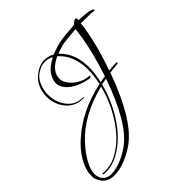

<svg xmlns="http://www.w3.org/2000/svg" viewBox="-350 -683 1133 1133"><g transform="rotate(-45 216.5 -116.5)"><path d="M461 -506Q569 -501 569 -484Q569 -478 558 -480Q547 -482 538 -482L457 -483Q439 -338 378 -168L422 -171Q443 -173 445 -169Q449 -161 428 -160Q401 -158 374 -154Q264 151 130 234Q38 292 -37 292Q-97 292 -122 247Q-136 224 -136 205Q-136 186 -135 178Q-131 139 -102.5 90Q-74 41 -23 -4Q97 -112 281 -152Q294 -210 294 -260Q294 -354 248 -415Q233 -433 221 -444Q136 -405 136 -341Q136 -325 143 -311Q158 -279 193.5 -255Q229 -231 272 -228Q280 -227 274.5 -221Q269 -215 261 -216Q193 -229 152 -258Q102 -294 102 -339Q102 -366 123 -398.5Q144 -431 199 -459Q173 -473 143.5 -473Q114 -473 79 -449.5Q44 -426 30 -378Q21 -348 21 -325Q21 -251 66 -202Q99 -167 148 -165Q163 -164 162 -161Q161 -158 147 -159Q76 -162 37 -220Q7 -264 7 -317Q7 -410 78 -458Q116 -483 149.5 -483Q183 -483 213 -466Q234 -475 270.5 -486Q307 -497 401 -503L421 -505Q428 -511 432 -515Q444 -525 452 -525Q460 -525 460 -515V-508Q460 -506 461 -506ZM-54 243Q-80 243 -81.5 240Q-83 237 -81.5 235Q-80 233 -72.5 234Q-65 235 -53 235Q8 235 76 186.5Q144 138 198 51Q252 -36 277 -135Q83 -85 -21 29Q-66 77 -90 122Q-116 169 -116 200Q-116 231 -100 250Q-80 274 -47 274Q27 274 117 212Q233 131 331 -147Q314 -145 290 -139Q264 -37 208 53Q152 143 80.5 193Q9 243 -54 243ZM308 -266Q308 -215 294 -155L336 -162Q398 -351 410 -481Q316 -474 290.5 -467.5Q265 -461 236 -450Q253 -433 261 -422Q308 -360 308 -266Z"/></g></svg>

Font: Lovers Quarrel
Style: Regular
Weight: 400
Designer: Robert E. Leuschke
Foundry: Robert E. Leuschke
Version: Version 1.001